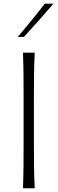

<svg xmlns="http://www.w3.org/2000/svg" viewBox="-20 -1017 311 1037"><path d="M104 0Q106.4 -62 106.9 -119.1Q107.4 -176.3 107.4 -243.7V-488.3Q107.4 -556.2 106.9 -613.3Q106.4 -670.4 104 -732.4H167.5Q164.6 -670.4 163.8 -613.3Q163.1 -556.2 163.1 -488.3V-243.7Q163.1 -176.3 163.8 -119.1Q164.6 -62 167.5 0ZM75.7 -816.9Q113.3 -861.8 150.1 -906.7Q187 -951.7 221.7 -997.1H268.6Q230 -951.7 190.2 -907.2Q150.4 -862.8 109.4 -817.9Z"/></svg>

Font: Pinar-FD Light
Style: Regular
Weight: 300
Designer: Amin Abedi
Version: Version 2.000